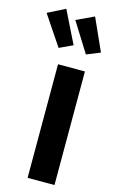

<svg xmlns="http://www.w3.org/2000/svg" viewBox="-229 -1077 673 1132"><g transform="rotate(15 107.0 -511.0)"><path d="M64.5 -693.4H228.6V0H64.5ZM124.2 -825.4 27 -1022 -79 -968.6 42.6 -787.3ZM291.1 -825.4 202.7 -1022 95.4 -971.7 208.2 -791.7Z"/></g></svg>

Font: Fira Sans Variable
Style: Regular
Weight: 400
Designer: Carrois Corporate & Edenspiekermann AG
Foundry: Carrois Corporate GbR & Edenspiekermann AG
Version: Version 4.202